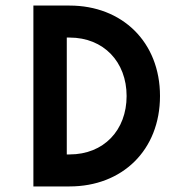

<svg xmlns="http://www.w3.org/2000/svg" viewBox="-20 -670 675 690"><path d="M100 0H230C419 0 555 -130 555 -325C555 -519 419 -650 230 -650H100ZM220 -115V-535H230C353 -535 435 -447 435 -325C435 -202 353 -115 230 -115Z"/></svg>

Font: Grotesk 03
Style: Bold
Weight: 500
Designer: Frank Adebiaye, contributions by Jérémy Landes, Ariel Martín Pérez
Foundry: Velvetyne Type Foundry
Version: Version 3.000;Glyphs 3.1.2 (3150)